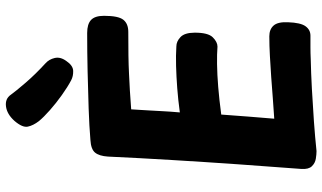

<svg xmlns="http://www.w3.org/2000/svg" viewBox="-245 -853 1113 663"><g transform="rotate(-90 311.5 -521.5)"><path d="M121.3 15Q110.3 15 95.1 12.6Q79.8 10.2 68.9 -1.1Q58 -12.4 59.6 -37.1Q67.8 -143.7 75.7 -256.8Q83.6 -370 90.4 -483.6Q97.3 -597.1 102.3 -705.2Q104.3 -735.4 116 -749.7Q127.7 -764 159.9 -765.8Q207.2 -769.8 268.4 -771.9Q329.7 -774 396.9 -775.5Q464.1 -777 529.2 -777Q559.7 -777 574.1 -763.6Q588.4 -750.1 588.4 -718.9Q588.4 -669.3 574.8 -652.2Q561.2 -635 533.1 -635Q486.7 -635 452.2 -634.5Q417.7 -634 388.3 -632.5Q359 -631 330.2 -629.5Q301.4 -628 265.4 -625Q263.4 -591.4 261.8 -565.8Q260.2 -540.1 259 -515.3Q257.8 -490.6 254.8 -457Q298.8 -463 338.8 -466Q378.8 -469 415.3 -470Q451.8 -471 482.8 -469Q499.8 -469 514.9 -454.8Q530 -440.6 530.2 -406Q530.4 -359.6 514.2 -343.3Q498 -327 482 -327Q457 -329 421.6 -328.5Q386.2 -328 342.8 -324.5Q299.4 -321 247.4 -314Q243.4 -263.9 240.4 -220.4Q237.3 -177 233.1 -131Q268.1 -133 304.4 -136Q340.7 -139 377.3 -141.5Q414 -144 449.6 -146Q485.2 -148 517.7 -148Q541.6 -148 554.7 -133.3Q567.8 -118.6 566.2 -83.7Q564.7 -39.8 552.3 -22.9Q540 -6 520 -6Q500 -6 479.5 -6Q459 -6 439 -5Q392 -4 335.8 -1Q279.7 2 224 6Q168.3 10 121.3 15ZM365.9 -832.2Q342.3 -844.7 314.7 -864.4Q287 -884.1 262.6 -905.7Q238.2 -927.3 224.8 -943.6Q209.4 -963.7 205.7 -982.1Q201.9 -1000.6 225.6 -1028.1Q248.7 -1053.8 275.3 -1057.3Q302 -1060.8 315.7 -1040.8Q328.2 -1023.4 357.1 -989.8Q386 -956.2 424.2 -921.1Q438.2 -908.8 442.8 -888.9Q447.3 -869 431.9 -848.4Q416.6 -825.9 398.2 -825.3Q379.9 -824.8 365.9 -832.2Z"/></g></svg>

Font: Playpen Sans
Style: Regular
Weight: 400
Designer: Laura Meseguer, Veronika Burian, José Scaglione, Kostas Bartsokas, Vera Evstafieva, Tom Grace, Yorlmar Campos
Foundry: TypeTogether
Version: Version 2.000